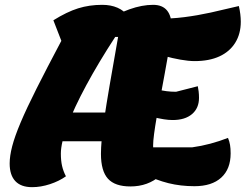

<svg xmlns="http://www.w3.org/2000/svg" viewBox="-20 -746 1017 795"><path d="M113 29Q67 29 43.5 4Q20 -21 20 -69Q20 -100 30.5 -140.5Q41 -181 65.5 -239Q90 -297 131.5 -379.5Q173 -462 234 -577L201 -662Q257 -697 303.5 -711.5Q350 -726 403 -726Q439 -726 466.5 -714Q494 -702 509 -680L469 -593H457Q388 -487 337.5 -393.5Q287 -300 259.5 -227Q232 -154 232 -110Q232 -81 237 -59Q242 -37 253 -16Q225 4 187 16.5Q149 29 113 29ZM160 -161 182 -280H508L488 -161ZM785 25Q728 25 677.5 12.5Q627 0 567 -29V-136H776Q813 -141 850.5 -151Q888 -161 924 -175Q930 -161 932.5 -146Q935 -131 935 -111Q935 -46 896 -10.5Q857 25 785 25ZM520 26Q456 26 427 -6Q398 -38 398 -109Q398 -133 401 -168Q404 -203 412 -257Q420 -311 434 -393Q448 -475 469 -593L408 -653Q464 -689 516 -707.5Q568 -726 614 -726Q691 -726 691 -632Q691 -617 687 -587.5Q683 -558 676 -519Q669 -480 661 -435.5Q653 -391 644.5 -346.5Q636 -302 629 -262Q622 -222 618 -191.5Q614 -161 614 -144Q614 -98 621 -70Q628 -42 644 -19Q593 26 520 26ZM695 -249Q678 -249 659 -252Q640 -255 610 -262L630 -376Q650 -371 669 -368.5Q688 -366 709 -366L799 -389Q801 -380 802.5 -367.5Q804 -355 804 -341Q804 -298 775 -273.5Q746 -249 695 -249ZM786 -493Q761 -493 727 -499Q693 -505 661.5 -514Q630 -523 610 -533L622 -668Q688 -668 743 -675Q798 -682 852.5 -694Q907 -706 969 -721Q973 -704 975 -687.5Q977 -671 977 -656Q977 -606 954 -569Q931 -532 888.5 -512.5Q846 -493 786 -493Z"/></svg>

Font: Lemonada
Style: Regular
Weight: 400
Designer: Mohamed Gaber (Arabic), Eduardo Tunni (Latin)
Foundry: Kief Type Foundry
Version: Version 4.005